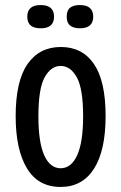

<svg xmlns="http://www.w3.org/2000/svg" viewBox="-20 -727 480 760"><path d="M220 13Q131 13 86.5 -61Q42 -135 42 -267Q42 -406 89 -473.5Q136 -541 221 -541Q306 -541 352 -473.5Q398 -406 398 -268Q398 -131 352 -59Q306 13 220 13ZM220 -61Q262 -61 285.5 -112.5Q309 -164 309 -267Q309 -376 284 -421Q259 -466 220 -466Q182 -466 157 -421.5Q132 -377 132 -266Q132 -164 155 -112.5Q178 -61 220 -61ZM296 -615Q271 -615 257.5 -626Q244 -637 244 -661Q244 -686 257.5 -696.5Q271 -707 296 -707Q349 -707 349 -661Q349 -615 296 -615ZM141 -615Q88 -615 88 -661Q88 -707 141 -707Q194 -707 194 -661Q194 -615 141 -615Z"/></svg>

Font: Bricolage Grotesque 12pt Condensed
Style: Regular
Weight: 400
Width: 3
Designer: Mathieu Triay
Foundry: Atelier Triay
Version: Version 1.001; ttfautohint (v1.8.4.7-5d5b);gftools[0.9.33.de